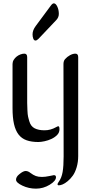

<svg xmlns="http://www.w3.org/2000/svg" viewBox="-20 -837 549 1152"><path d="M210 15.1Q168.9 15.1 139.4 4.6Q109.9 -5.9 91.3 -30Q72.8 -54.2 64 -92.8Q55.2 -131.3 55.2 -188V-453.1Q55.2 -466.3 62.3 -477.8Q69.3 -489.3 79.8 -497.6Q90.3 -505.9 102.8 -510.5Q115.2 -515.1 126 -515.1Q143.1 -515.1 143.1 -494.1V-218.8L144.5 -175.8Q145 -161.6 146 -153.1Q147 -144.5 148.4 -137.7Q149.9 -130.9 151.6 -124.5Q153.3 -118.2 156.2 -108.4Q164.6 -79.1 188 -67.1Q211.4 -55.2 247.1 -55.2Q283.7 -55.2 316.9 -74.2Q326.2 -79.6 329.6 -79.6Q336.9 -79.6 336.9 -61.5Q336.9 -41.5 322.8 -27.1Q308.6 -12.7 288.6 -3.4Q268.6 5.9 246.8 10.5Q225.1 15.1 210 15.1ZM449.2 -494.1V99.1Q449.2 135.7 439.9 166.7Q430.7 197.8 416.7 217Q402.8 236.3 386.2 250Q369.6 263.7 356.2 269.3Q342.8 274.9 333 274.9Q325.2 274.9 325.2 268.1Q325.2 263.7 333 252.9Q349.6 230 355.7 195.1Q361.8 160.2 361.8 101.1L360.8 -452.1Q360.8 -471.2 370.1 -481.9Q382.8 -496.6 400.1 -505.9Q417.5 -515.1 432.1 -515.1Q449.2 -515.1 449.2 -494.1ZM162.1 200.2Q179.7 213.4 194.8 219Q210 224.6 231.9 224.6Q251.5 224.6 276.6 219.2Q301.8 213.9 303.2 213.9Q315.9 213.9 315.9 226.1Q315.9 248.5 277.8 271.7Q239.7 294.9 195.8 294.9Q152.8 294.9 114.5 276.9Q76.2 258.8 76.2 241.2Q76.2 223.6 96.2 208Q119.1 189 133.8 189Q148.4 189 162.1 200.2ZM194.8 -681.6 285.6 -804.2Q294.9 -816.9 303.2 -816.9Q314.5 -816.9 323.7 -797.6Q333 -778.3 333 -753.4Q333 -732.4 316.9 -715.8L210.9 -604Q200.7 -593.8 192.9 -593.8Q184.1 -593.8 179.7 -605Q175.3 -616.2 175.3 -630.9Q175.3 -655.8 194.8 -681.6Z"/></svg>

Font: SirinStencil
Style: Regular
Weight: 400
Designer: Olga Karpushina (okarpush@gmail.com)
Foundry: Cyreal (www.cyreal.org)
Version: Version 1.002